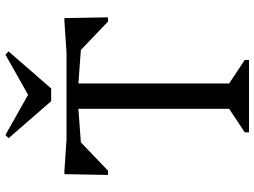

<svg xmlns="http://www.w3.org/2000/svg" viewBox="-138 -824 961 726"><g transform="rotate(-90 343.0 -460.5)"><path d="M206 0V-16L295 -75V-685L335 -648L76 -629V-690H610V-629L351 -648L391 -685V-75L480 -16V0ZM45 -533 48 -698H59L179 -690V-646L61 -533ZM625 -533 507 -646V-690L627 -698H638L641 -533ZM196 -921 354 -832H342L500 -921L512 -909L372 -748H324L184 -909Z"/></g></svg>

Font: Platypi Light
Style: Regular
Weight: 300
Designer: David Sargent
Foundry: Bolt Cutter Type
Version: Version 1.200